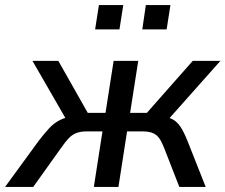

<svg xmlns="http://www.w3.org/2000/svg" viewBox="-47 -737 889 757"><path d="M-27 0 105 -181Q128 -211 147 -231.5Q166 -252 190 -264Q214 -276 248 -280L221 -254L81 -497H183L299 -292H369L401 -497H498L466 -292H532L713 -497H822L606 -254L590 -280Q618 -275 634.5 -266Q651 -257 664 -238Q677 -219 692 -182L764 0H660L600 -154Q591 -177 581.5 -191Q572 -205 556.5 -212Q541 -219 512 -219H454L420 0H323L357 -219H297Q270 -219 253 -212Q236 -205 223 -191Q210 -177 194 -154L84 0ZM514 -621 528 -717H625L610 -621ZM328 -621 343 -717H439L424 -621Z"/></svg>

Font: Nunito Sans 7pt SemiCondensed Medium
Style: Italic
Weight: 500
Width: 4
Italic angle: -9°
Designer: Vernon Adams
Foundry: Vernon Adams
Version: Version 3.101;gftools[0.9.27]